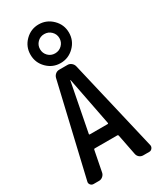

<svg xmlns="http://www.w3.org/2000/svg" viewBox="-254 -1125 1009 1207"><g transform="rotate(-30 250.0 -521.0)"><path d="M198.7 -852.5Q218.8 -832 248.5 -832Q278.3 -832 298.8 -852.5Q319.3 -873 319.3 -901.9Q319.3 -930.7 298.8 -951.2Q278.3 -971.7 248.5 -971.7Q218.8 -971.7 198.7 -951.2Q178.7 -930.7 178.7 -901.9Q178.7 -873 198.7 -852.5ZM150.4 -1001Q191.4 -1042 248.5 -1042Q305.7 -1042 347.2 -1001Q388.7 -960 388.7 -901.9Q388.7 -843.8 347.2 -802.7Q305.7 -761.7 248.5 -761.7Q191.4 -761.7 150.4 -802.7Q109.4 -843.8 109.4 -901.9Q109.4 -960 150.4 -1001ZM246.1 -638.7 177.7 -287.1Q177.7 -282.2 181.6 -282.2H312.5Q316.4 -282.2 316.4 -287.1L248 -638.7Q248 -639.6 247.1 -639.6Q246.1 -639.6 246.1 -638.7ZM46.9 0Q33.2 0 24.9 -10.7Q16.6 -21.5 20.5 -34.2L175.8 -696.3Q179.7 -710.9 191.4 -720.7Q203.1 -730.5 218.8 -730.5H279.3Q293.9 -730.5 306.2 -720.7Q318.4 -710.9 322.3 -696.3L477.5 -34.2Q480.5 -21.5 472.2 -10.7Q463.9 0 451.2 0H407.2Q391.6 0 379.9 -9.8Q368.2 -19.5 365.2 -35.2L335.9 -184.6Q334 -189.5 330.1 -190.4H164.1Q159.2 -190.4 158.2 -184.6L128.9 -35.2Q126 -20.5 113.8 -10.3Q101.6 0 86.9 0Z"/></g></svg>

Font: Rounded-L Mgen+ 1m medium
Style: Regular
Weight: 500
Designer: [Source Han Sans]
Ryoko NISHIZUKA  (kana & ideographs); Paul D. Hunt (Latin, Greek & Cyrillic); Wenlong ZHANG  (bopomofo
Version: Version 1.059.20150602